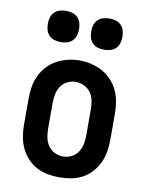

<svg xmlns="http://www.w3.org/2000/svg" viewBox="-84 -803 669 872"><g transform="rotate(10 250.0 -367.0)"><path d="M250 8Q223 8 195.5 3Q168 -2 144 -15Q120 -28 101.5 -48.5Q83 -69 71.5 -93.5Q60 -118 55.5 -145.5Q51 -173 51 -200V-320Q51 -347 55.5 -374.5Q60 -402 71.5 -426.5Q83 -451 102 -471.5Q121 -492 145 -505Q169 -518 196 -524.5Q223 -531 250 -531Q277 -531 304 -524.5Q331 -518 355 -505Q379 -492 398 -471.5Q417 -451 428.5 -426.5Q440 -402 444.5 -374.5Q449 -347 449 -320V-200Q449 -173 444.5 -145.5Q440 -118 428.5 -93.5Q417 -69 398.5 -48.5Q380 -28 356 -15Q332 -2 304.5 3Q277 8 250 8ZM250 -88Q270 -88 288.5 -97Q307 -106 318.5 -123Q330 -140 334 -160Q338 -180 338 -200V-320Q338 -340 334 -360.5Q330 -381 318.5 -397.5Q307 -414 288 -423Q269 -432 249 -432Q229 -432 210.5 -422.5Q192 -413 181 -396.5Q170 -380 166 -360Q162 -340 162 -320V-200Q162 -180 166 -160Q170 -140 181.5 -123Q193 -106 211.5 -97Q230 -88 250 -88ZM350 -598Q335 -598 321 -602Q307 -606 296.5 -616.5Q286 -627 282 -641Q278 -655 278 -670Q278 -685 282 -699Q286 -713 296.5 -723.5Q307 -734 321 -738Q335 -742 350 -742Q365 -742 379 -738Q393 -734 403.5 -723.5Q414 -713 418 -699Q422 -685 422 -670Q422 -655 418 -641Q414 -627 403.5 -616.5Q393 -606 379 -602Q365 -598 350 -598ZM150 -598Q135 -598 121 -602Q107 -606 96.5 -616.5Q86 -627 82 -641Q78 -655 78 -670Q78 -685 82 -699Q86 -713 96.5 -723.5Q107 -734 121 -738Q135 -742 150 -742Q165 -742 179 -738Q193 -734 203.5 -723.5Q214 -713 218 -699Q222 -685 222 -670Q222 -655 218 -641Q214 -627 203.5 -616.5Q193 -606 179 -602Q165 -598 150 -598Z"/></g></svg>

Font: Zed Mono
Style: Bold
Weight: 700
Monospace: yes
Designer: Belleve Invis
Foundry: Belleve Invis
Version: Version 1.0.0; ttfautohint (v1.8.4)